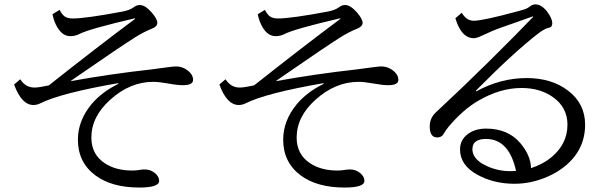

<svg xmlns="http://www.w3.org/2000/svg" viewBox="-20 -801 2770 870"><path d="M250 -756.3Q261.7 -734.4 272.9 -726.6Q286.1 -717.3 309.6 -717.3Q369.1 -717.3 537.1 -749Q568.8 -755.4 585.9 -768.1Q599.1 -778.3 613.3 -778.3Q637.2 -778.3 666 -746.1Q692.9 -715.3 692.9 -697.8Q692.9 -680.7 668 -670.9Q633.8 -657.7 593.8 -632.8Q523.9 -588.9 330.6 -455.1L298.8 -433.1Q482.9 -466.3 664.6 -486.3L708.5 -492.2Q723.6 -494.1 727.1 -494.6Q765.6 -500 776.4 -500Q811 -500 836.9 -476.1Q855 -459.5 855 -439.5Q855 -415 809.6 -415Q782.7 -415 743.7 -422.4Q698.7 -430.2 674.8 -430.2Q569.3 -430.2 479.5 -349.1Q394 -272.5 394 -177.7Q394 -101.6 454.6 -61.5Q504.4 -28.3 578.6 -28.3Q595.7 -28.3 610.4 -30.8Q622.1 -33.2 635.7 -33.2Q661.6 -33.2 681.6 -17.1Q701.2 -1 701.2 18.6Q701.2 48.8 611.3 48.8Q485.8 48.8 411.6 -6.8Q333 -65.9 333 -168Q333 -253.9 394 -328.1Q440.4 -383.8 516.1 -420.9V-424.3Q253.9 -378.9 162.1 -332.5Q147 -325.2 131.8 -325.2Q77.6 -325.2 43.9 -418L71.8 -441.9Q95.2 -404.3 136.2 -404.3Q156.7 -404.3 201.2 -414.1Q423.8 -590.3 591.8 -715.3V-718.3Q382.3 -669.4 339.8 -647Q321.3 -637.2 298.3 -637.2Q264.6 -637.2 241.2 -674.8Q225.1 -700.7 217.8 -736.3Z M1180.2 -756.3Q1191.9 -734.4 1203.1 -726.6Q1216.3 -717.3 1239.7 -717.3Q1299.3 -717.3 1467.3 -749Q1499 -755.4 1516.1 -768.1Q1529.3 -778.3 1543.5 -778.3Q1567.4 -778.3 1596.2 -746.1Q1623 -715.3 1623 -697.8Q1623 -680.7 1598.1 -670.9Q1564 -657.7 1523.9 -632.8Q1454.1 -588.9 1260.7 -455.1L1229 -433.1Q1413.1 -466.3 1594.7 -486.3L1638.7 -492.2Q1653.8 -494.1 1657.2 -494.6Q1695.8 -500 1706.5 -500Q1741.2 -500 1767.1 -476.1Q1785.2 -459.5 1785.2 -439.5Q1785.2 -415 1739.7 -415Q1712.9 -415 1673.8 -422.4Q1628.9 -430.2 1605 -430.2Q1499.5 -430.2 1409.7 -349.1Q1324.2 -272.5 1324.2 -177.7Q1324.2 -101.6 1384.8 -61.5Q1434.6 -28.3 1508.8 -28.3Q1525.9 -28.3 1540.5 -30.8Q1552.2 -33.2 1565.9 -33.2Q1591.8 -33.2 1611.8 -17.1Q1631.3 -1 1631.3 18.6Q1631.3 48.8 1541.5 48.8Q1416 48.8 1341.8 -6.8Q1263.2 -65.9 1263.2 -168Q1263.2 -253.9 1324.2 -328.1Q1370.6 -383.8 1446.3 -420.9V-424.3Q1184.1 -378.9 1092.3 -332.5Q1077.1 -325.2 1062 -325.2Q1007.8 -325.2 974.1 -418L1002 -441.9Q1025.4 -404.3 1066.4 -404.3Q1086.9 -404.3 1131.3 -414.1Q1354 -590.3 1522 -715.3V-718.3Q1312.5 -669.4 1270 -647Q1251.5 -637.2 1228.5 -637.2Q1194.8 -637.2 1171.4 -674.8Q1155.3 -700.7 1147.9 -736.3Z M2072.3 -743.2Q2093.8 -707 2126.5 -707Q2167.5 -707 2320.8 -748.5Q2338.9 -753.4 2342.3 -754.4Q2367.7 -760.7 2379.4 -770.5Q2392.6 -781.2 2405.8 -781.2Q2433.6 -781.2 2459 -748.5Q2482.4 -717.8 2482.4 -695.3Q2482.4 -677.7 2467.3 -675.3Q2448.7 -671.9 2420.4 -650.4Q2309.6 -565.4 2136.2 -390.1L2138.2 -387.2Q2248.5 -447.3 2366.2 -447.3Q2479 -447.3 2553.7 -390.6Q2631.3 -331.5 2631.3 -236.3Q2631.3 -123 2541 -48.8Q2505.4 -19.5 2460 0Q2387.2 31.7 2311.5 31.7Q2216.8 31.7 2142.1 -9.8Q2064.5 -52.7 2064.5 -124Q2064.5 -167 2099.6 -193.4Q2132.8 -218.3 2182.6 -218.3Q2281.7 -218.3 2337.4 -152.8Q2384.8 -97.2 2386.2 -39.1Q2439.9 -57.1 2475.6 -85.9Q2551.3 -147.5 2551.3 -235.8Q2551.3 -314 2486.3 -360.4Q2427.7 -402.3 2343.3 -402.3Q2246.6 -402.3 2148.4 -345.2Q2078.1 -304.7 2012.2 -226.1Q1999.5 -210.9 1992.2 -197.3Q1982.4 -178.2 1960.9 -178.2Q1927.2 -178.2 1927.2 -229Q1927.2 -259.3 1945.8 -282.2Q1950.2 -287.6 1970.2 -306.2Q2068.8 -397.5 2193.8 -520.5Q2326.7 -651.9 2395.5 -724.1V-727.1Q2343.8 -709 2305.7 -695.3Q2266.1 -681.2 2251.5 -676.3Q2214.8 -663.6 2166.5 -640.6Q2140.1 -627.9 2127.4 -627.9Q2070.3 -627.9 2043.5 -718.3ZM2318.4 -26.4Q2286.6 -171.4 2182.1 -171.4Q2120.6 -171.4 2120.6 -125Q2120.6 -93.8 2150.9 -69.3Q2163.1 -59.1 2185.5 -48.8Q2235.8 -25.4 2293.5 -25.4Z"/></svg>

Font: BIZ UDPMincho
Style: Regular
Weight: 400
Designer: TypeBank Co., Ltd.
Foundry: Morisawa Inc.
Version: Version 1.06